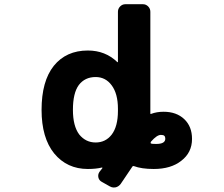

<svg xmlns="http://www.w3.org/2000/svg" viewBox="-20 -794 1040 891"><path d="M452.1 49.8Q439.5 43 436.5 29.3Q433.6 15.6 441.4 3.9Q449.2 -5.9 455.1 -13.7Q456.1 -14.6 455.1 -15.6Q454.1 -16.6 453.1 -16.6Q425.8 -9.8 387.7 -9.8Q291 -9.8 231.4 -82Q172.9 -154.3 172.9 -284.2Q172.9 -417 229.5 -488.3Q287.1 -559.6 387.7 -559.6Q468.8 -559.6 524.4 -505.9Q525.4 -504.9 526.4 -505.4Q527.3 -505.9 527.3 -506.8V-739.3Q527.3 -753.9 537.6 -764.2Q547.9 -774.4 561.5 -774.4H643.6Q657.2 -774.4 667.5 -764.2Q677.7 -753.9 677.7 -739.3V-267.6Q677.7 -263.7 681.6 -265.6Q707 -275.4 739.3 -275.4Q798.8 -275.4 835 -241.2Q871.1 -207 871.1 -149.4Q871.1 -85.9 821.3 -47.9Q773.4 -9.8 693.4 -9.8Q636.7 -9.8 600.6 -23.4Q596.7 -24.4 594.7 -21.5Q574.2 7.8 540 59.6Q531.2 71.3 517.6 75.2Q512.7 76.2 507.8 76.2Q499 76.2 490.2 71.3ZM680.7 -136.7Q677.7 -132.8 679.7 -128.9Q679.7 -127.9 680.7 -127.9Q684.6 -126 705.1 -126Q747.1 -126 747.1 -150.4Q747.1 -159.2 742.7 -163.6Q738.3 -168 726.6 -168Q708 -168 680.7 -136.7ZM423.8 -436.5Q374 -436.5 345.7 -399.4Q318.4 -362.3 318.4 -284.2Q318.4 -209 347.7 -169.9Q377.9 -132.8 423.8 -132.8Q469.7 -132.8 498 -168.9Q527.3 -207 527.3 -279.3V-289.1Q527.3 -359.4 498 -398.4Q469.7 -436.5 423.8 -436.5Z"/></svg>

Font: Rounded-L Mgen+ 1mn bold
Style: Bold
Weight: 700
Designer: [Source Han Sans]
Ryoko NISHIZUKA  (kana & ideographs); Paul D. Hunt (Latin, Greek & Cyrillic); Wenlong ZHANG  (bopomofo
Version: Version 1.059.20150602